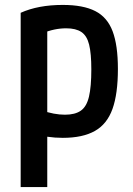

<svg xmlns="http://www.w3.org/2000/svg" viewBox="-20 -550 540 780"><path d="M64 -498Q135 -530 235 -530Q318 -530 367 -505Q416 -480 437.5 -423Q459 -366 459 -270Q459 -169 437 -107.5Q415 -46 365.5 -18Q316 10 235 10Q203 10 172.5 5.5Q142 1 117 -6L145 -103Q174 -93 198 -88.5Q222 -84 244 -84Q285 -84 308.5 -100.5Q332 -117 341.5 -157.5Q351 -198 351 -268Q351 -333 342 -369Q333 -405 310.5 -420Q288 -435 249 -435Q225 -435 201 -430Q177 -425 147 -413L172 -471V210H64Z"/></svg>

Font: M PLUS 1 Code Medium
Style: Regular
Weight: 500
Designer: Coji Morishita
Foundry: UNDERFOREST DESIGN
Version: Version 1.002